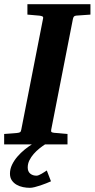

<svg xmlns="http://www.w3.org/2000/svg" viewBox="-35 -691 453 919"><path d="M209 176.8Q199.2 181.2 186 186.5Q172.9 191.9 158.7 196.5Q144.5 201.2 131.1 204.6Q117.7 208 107.9 208Q91.8 208 75 204.6Q58.1 201.2 44.2 193.1Q30.3 185.1 21.5 172.1Q12.7 159.2 12.7 140.1Q12.7 118.2 22.7 97.4Q32.7 76.7 48.6 58.3Q64.5 40 83 24.9Q101.1 10.3 117.7 0H-15.1V-49.8Q-3.9 -50.8 6.6 -51.3Q17.1 -51.8 25.4 -52.7Q35.2 -53.7 43.9 -54.2Q55.2 -55.2 60.3 -57.9Q65.4 -60.5 66.9 -70.8L170.9 -601.1Q173.3 -609.9 168 -612.5Q162.6 -615.2 152.8 -616.2Q144 -616.7 134.8 -617.7Q126.5 -618.7 116.2 -619.4Q106 -620.1 96.2 -621.1V-670.9H397.9V-621.1L329.1 -616.2Q321.3 -615.2 318.4 -611.1Q315.4 -606.9 314 -600.1L210 -69.8Q208.5 -61.5 211.9 -58.8Q215.3 -56.2 225.1 -55.2Q234.4 -54.7 244.6 -53.7Q253.4 -52.7 264.6 -51.8Q275.9 -50.8 288.1 -49.8V0H180.7Q168 8.3 153.8 19.5Q138.7 31.7 126.2 45.9Q113.8 60.1 105.7 76.4Q97.7 92.8 97.7 110.8Q97.7 129.9 109.6 139.9Q121.6 149.9 139.6 149.9Q144.5 149.9 151.1 147.2Q157.7 144.5 164.6 140.4Q171.4 136.2 178 132.1Q184.6 127.9 189 125Z"/></svg>

Font: Charis SIL Phon
Style: Bold Italic
Weight: 700
Italic angle: -11°
Foundry: SIL International
Version: Version 5.000